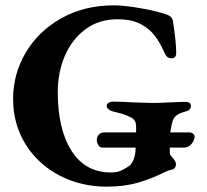

<svg xmlns="http://www.w3.org/2000/svg" viewBox="-20 -684 775 718"><path d="M708 -171 707 -167Q704 -153 693 -142.5Q682 -132 667 -132H615V-111Q615 -104 628 -91Q638 -79 638 -70Q638 -62 633.5 -56Q629 -50 619 -49Q612 -48 591 -38Q547 -16 496 -1Q445 14 379 14Q283 14 203 -27.5Q123 -69 76 -144Q29 -219 29 -314Q29 -407 76 -487Q123 -567 209 -615.5Q295 -664 406 -664Q446 -664 510 -652.5Q574 -641 607 -628Q624 -622 627 -604Q639 -525 639 -486Q639 -476 634.5 -471Q630 -466 622 -466Q611 -466 605 -471.5Q599 -477 595 -487Q573 -537 547 -564Q525 -586 495.5 -599Q466 -612 420 -612Q350 -612 299.5 -574.5Q249 -537 222.5 -475Q196 -413 196 -340Q196 -201 247.5 -120Q299 -39 395 -39Q417 -39 432.5 -46Q448 -53 464 -64Q474 -72 480.5 -90Q487 -108 487 -129V-132H364Q354 -132 348 -141Q342 -150 342 -160Q342 -173 350 -181Q358 -189 370 -189H489V-211Q489 -237 467 -246Q448 -257 403 -267Q394 -269 386.5 -275Q379 -281 379 -289Q379 -295 386 -299.5Q393 -304 400 -304Q437 -304 479 -301Q533 -299 553 -299Q573 -299 613 -301Q657 -303 677 -303Q684 -303 689 -299Q694 -295 694 -288Q694 -272 674 -267Q647 -260 636.5 -249.5Q626 -239 622 -218Q617 -193 617 -189H687Q696 -189 702 -184Q708 -179 708 -171Z"/></svg>

Font: EB Garamond
Style: Bold
Weight: 700
Designer: Georg Duffner and Octavio Pardo
Foundry: Georg Duffner
Version: Version 1.000; ttfautohint (v1.6)